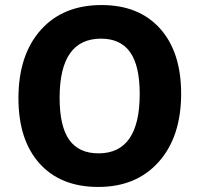

<svg xmlns="http://www.w3.org/2000/svg" viewBox="-20 -730 789 760"><path d="M369 10Q220 10 136.5 -83Q53 -176 53 -341Q53 -512 141 -611Q229 -710 382 -710Q530 -710 613.5 -617Q697 -524 697 -359Q697 -189 608.5 -89.5Q520 10 369 10ZM370 -123Q533 -123 533 -358Q533 -470 495 -523.5Q457 -577 380 -577Q216 -577 216 -343Q216 -230 254 -176.5Q292 -123 370 -123Z"/></svg>

Font: Solway ExtraBold
Style: Regular
Weight: 800
Designer: Mariya V. Pigoulevskaya
Foundry: The Northern Block Ltd.
Version: Version 1.000;hotconv 1.0.109;makeotfexe 2.5.65596